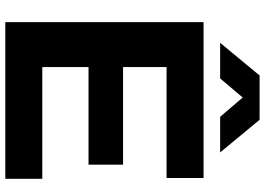

<svg xmlns="http://www.w3.org/2000/svg" viewBox="-154 -820 975 706"><g transform="rotate(90 333.0 -467.5)"><path d="M62 0V-729H635V-593H191L227 -630V-100L191 -136H638V0ZM192 -306V-433H586V-306ZM138 -790 258 -935H421L541 -790H410L339 -873L269 -790Z"/></g></svg>

Font: Mona Sans SemiExpanded
Style: Bold
Weight: 700
Width: 6
Designer: Deni Anggara
Foundry: GitHub
Version: Version 2.000